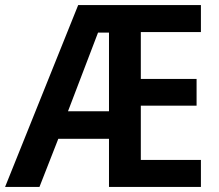

<svg xmlns="http://www.w3.org/2000/svg" viewBox="-23 -734 860 754"><path d="M766 0H405V-189H206L132 0H-3L284 -714H766V-608H530V-424H749V-319H530V-106H766ZM244 -297H405V-606H362Z"/></svg>

Font: Noto Sans Lao SemiCondensed SemiBold
Style: Regular
Weight: 600
Width: 4
Designer: Monotype Design Team
Foundry: Monotype Imaging Inc.
Version: Version 2.003; ttfautohint (v1.8.4.7-5d5b)